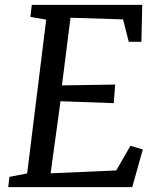

<svg xmlns="http://www.w3.org/2000/svg" viewBox="-20 -767 640 787"><path d="M13.7 0H522L565.4 -154.3L514.6 -169.4L456.5 -68.4L187.5 -56.6L228 -352.1L446.3 -344.2L452.1 -420.4L233.9 -417L269 -694.3L484.4 -687.5L507.8 -595.7H559.6L563 -747.1H110.4L104.5 -697.8L169.4 -686.5L91.3 -56.2L18.6 -42Z"/></svg>

Font: Merriweather
Style: Italic
Weight: 400
Italic angle: -7.5°
Designer: Eben Sorkin
Foundry: Eben Sorkin
Version: Version 1.001